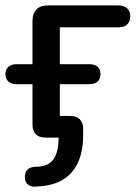

<svg xmlns="http://www.w3.org/2000/svg" viewBox="-22 -508 509 709"><path d="M113 181Q95 183 83 175Q71 167 70 149Q69 131 78 120Q87 109 107 108L123 107Q163 104 180 73Q197 42 194 -20L240 0H146Q122 0 110 -12.5Q98 -25 98 -48V-197H39Q20 -197 9 -207Q-2 -217 -2 -234Q-2 -251 9 -261Q20 -271 39 -271H98V-431Q98 -458 112.5 -473Q127 -488 155 -488H415Q436 -488 447.5 -477.5Q459 -467 459 -448Q459 -428 447.5 -417.5Q436 -407 415 -407H199V-271H308Q328 -271 338.5 -261.5Q349 -252 349 -234Q349 -217 338.5 -207Q328 -197 308 -197H199V-41L166 -80H235Q260 -80 272.5 -67.5Q285 -55 285 -33V-8Q285 47 268 87.5Q251 128 217.5 151Q184 174 135 179Z"/></svg>

Font: Nunito SemiBold
Style: Regular
Weight: 600
Designer: Vernon Adams
Foundry: Vernon Adams
Version: Version 3.602